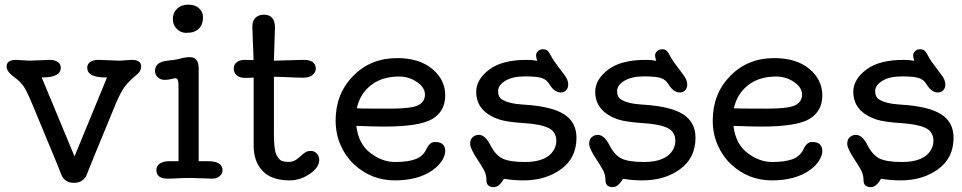

<svg xmlns="http://www.w3.org/2000/svg" viewBox="-20 -749 4033 805"><path d="M532.2 -498Q571.8 -498 571.8 -470.2Q571.8 -451.2 554.7 -437Q520 -408.7 502.7 -385.3Q485.4 -361.8 465.8 -314.9Q357.4 -53.2 342.8 -14.6Q338.4 -2.4 324.7 7.6Q311 17.6 290 17.6Q250 17.6 236.3 -19Q229.5 -37.6 215.8 -70.3L114.3 -314.9Q89.8 -373.5 76.2 -390.9Q62.5 -408.2 52.7 -415.5L30.8 -432.6Q7.8 -451.2 7.8 -470.2Q7.8 -498 47.9 -498L102.5 -494.6L187 -498Q210.4 -498 222.7 -488.8Q234.9 -479.5 234.9 -465.8Q234.9 -424.3 158.7 -424.3H154.8L292.5 -93.3L428.7 -424.3H421.4Q345.7 -424.3 345.7 -465.8Q345.7 -479.5 357.7 -488.8Q369.6 -498 393.1 -498L481 -494.6Z M870.1 0 778.3 -2.9Q757.8 -2.9 747.6 -2.4L726.1 -1.5Q701.7 0 683.1 0Q635.7 0 635.7 -36.1Q635.7 -53.7 650.6 -63.5Q665.5 -73.2 690.4 -73.2H728.5V-391.6Q728.5 -420.9 715.8 -420.9Q710 -420.9 697.5 -417.5Q685.1 -414.1 669.7 -414.1Q654.3 -414.1 642.1 -424.3Q629.9 -434.6 629.9 -452.1Q629.9 -489.3 682.6 -494.6Q715.3 -497.6 736.1 -503.4Q756.8 -509.3 776.4 -509.3Q813 -509.3 813 -462.4V-73.2H851.6Q913.1 -73.2 913.1 -34.7Q913.1 -21 901.1 -10.5Q889.2 0 870.1 0ZM831.1 -676.8Q831.1 -629.4 791 -615.2Q779.8 -611.3 759.3 -611.3Q738.8 -611.3 721.7 -627.4Q704.6 -643.6 704.6 -669.4Q704.6 -695.3 722.4 -712.4Q740.2 -729.5 769.3 -729.5Q798.3 -729.5 814.7 -714.1Q831.1 -698.7 831.1 -676.8Z M1128.4 -494.6 1252 -498Q1280.8 -498 1292.5 -487.5Q1304.2 -477.1 1304.2 -461.9Q1304.2 -446.8 1291 -435.1Q1277.8 -423.3 1251.2 -423.3Q1224.6 -423.3 1177.2 -425.8L1128.4 -427.2V-192.9Q1128.4 -120.1 1138.9 -100.1Q1149.4 -80.1 1159.9 -75.2Q1170.4 -70.3 1191.9 -70.3Q1213.4 -70.3 1232.4 -87.6Q1251.5 -105 1260.5 -110.6Q1269.5 -116.2 1283.9 -116.2Q1298.3 -116.2 1308.3 -105Q1318.4 -93.8 1318.4 -78.6Q1318.4 -46.9 1278.6 -19.8Q1238.8 7.3 1194.8 7.3Q1118.2 7.3 1080.8 -32.5Q1043.5 -72.3 1043.5 -137.2V-423.8Q1026.4 -422.4 1006.1 -422.4Q985.8 -422.4 972.9 -433.1Q960 -443.8 960 -461.2Q960 -478.5 972.9 -488.3Q985.8 -498 1004.6 -498Q1023.4 -498 1043 -497.1Q1042.5 -513.2 1042 -535.2L1040 -578.1Q1039.6 -599.6 1038.8 -616.2Q1038.1 -632.8 1038.1 -638.2Q1038.1 -663.1 1051.8 -675.3Q1065.4 -687.5 1085.9 -687.5Q1132.8 -687.5 1132.8 -633.3Z M1476.1 -294.9 1509.8 -293.9Q1526.4 -293.5 1616.2 -293.5Q1706.1 -293.5 1733.9 -308.1Q1761.7 -322.8 1761.7 -352.5Q1761.7 -382.3 1728 -405.3Q1694.3 -428.2 1653.3 -428.2Q1581.5 -428.2 1535.2 -391.6Q1488.8 -355 1476.1 -294.9ZM1803.7 -153.8Q1846.7 -153.8 1846.7 -115.2Q1846.7 -97.7 1833.3 -75.9Q1819.8 -54.2 1793.9 -35.6Q1733.4 7.3 1635.5 7.3Q1537.6 7.3 1465.8 -58.6Q1430.2 -91.3 1408.7 -139.2Q1387.2 -187 1387.2 -244.1Q1387.2 -355.5 1460.4 -430.4Q1533.7 -505.4 1645 -505.4Q1737.8 -505.4 1792.2 -460.2Q1846.7 -415 1846.7 -349.1Q1846.7 -283.2 1793.5 -250.7Q1740.2 -218.3 1591.3 -218.3Q1551.8 -218.3 1474.1 -221.2Q1482.9 -145.5 1532.7 -107.7Q1582.5 -69.8 1636.7 -69.8Q1690.9 -69.8 1722.4 -81.8Q1753.9 -93.8 1767.8 -123.8Q1781.7 -153.8 1803.7 -153.8Z M2174.8 7.3Q2132.3 7.3 2092.8 0.5Q2072.8 35.6 2050.8 35.6Q2019.5 35.6 2019.5 6.8Q2019.5 -18.6 2006.6 -40.5Q1993.7 -62.5 1983.9 -77.1Q1951.2 -126 1951.2 -145.5Q1951.2 -165 1962.4 -174.3Q1973.6 -183.6 1987.3 -183.6Q2014.2 -183.6 2035.9 -140.9Q2057.6 -98.1 2087.4 -84Q2117.2 -69.8 2181.2 -69.8Q2275.4 -69.8 2303.7 -123.5Q2312.5 -139.6 2312.5 -158.7Q2312.5 -196.8 2279.3 -212.6Q2246.1 -228.5 2176.3 -232.9Q2106.4 -237.3 2073.2 -248Q1976.6 -280.8 1976.6 -364.3Q1976.6 -415.5 2030.5 -456.8Q2084.5 -498 2188.5 -498Q2210.4 -498 2232.4 -494.1Q2227.5 -507.8 2227.5 -517.1Q2227.5 -526.4 2235.8 -534.4Q2244.1 -542.5 2256.6 -542.5Q2269 -542.5 2275.9 -536.1Q2282.7 -529.8 2291.5 -512.5Q2300.3 -495.1 2325.2 -463.1Q2350.1 -431.2 2356.2 -419.2Q2362.3 -407.2 2362.3 -393.6Q2362.3 -379.9 2353.8 -370.6Q2345.2 -361.3 2331.1 -361.3Q2304.2 -361.3 2282.7 -397Q2272 -415 2251.5 -421.9Q2231 -428.7 2180.2 -428.7Q2129.4 -428.7 2098.9 -410.4Q2068.4 -392.1 2068.4 -367.2Q2068.4 -342.3 2084 -332.5Q2112.8 -314 2173.8 -310.5Q2291 -303.7 2344 -270.5Q2397 -237.3 2397 -171.4Q2397 -86.9 2332.5 -39.8Q2268.1 7.3 2174.8 7.3Z M2673.8 7.3Q2631.3 7.3 2591.8 0.5Q2571.8 35.6 2549.8 35.6Q2518.6 35.6 2518.6 6.8Q2518.6 -18.6 2505.6 -40.5Q2492.7 -62.5 2482.9 -77.1Q2450.2 -126 2450.2 -145.5Q2450.2 -165 2461.4 -174.3Q2472.7 -183.6 2486.3 -183.6Q2513.2 -183.6 2534.9 -140.9Q2556.6 -98.1 2586.4 -84Q2616.2 -69.8 2680.2 -69.8Q2774.4 -69.8 2802.7 -123.5Q2811.5 -139.6 2811.5 -158.7Q2811.5 -196.8 2778.3 -212.6Q2745.1 -228.5 2675.3 -232.9Q2605.5 -237.3 2572.3 -248Q2475.6 -280.8 2475.6 -364.3Q2475.6 -415.5 2529.5 -456.8Q2583.5 -498 2687.5 -498Q2709.5 -498 2731.4 -494.1Q2726.6 -507.8 2726.6 -517.1Q2726.6 -526.4 2734.9 -534.4Q2743.2 -542.5 2755.6 -542.5Q2768.1 -542.5 2774.9 -536.1Q2781.7 -529.8 2790.5 -512.5Q2799.3 -495.1 2824.2 -463.1Q2849.1 -431.2 2855.2 -419.2Q2861.3 -407.2 2861.3 -393.6Q2861.3 -379.9 2852.8 -370.6Q2844.2 -361.3 2830.1 -361.3Q2803.2 -361.3 2781.7 -397Q2771 -415 2750.5 -421.9Q2730 -428.7 2679.2 -428.7Q2628.4 -428.7 2597.9 -410.4Q2567.4 -392.1 2567.4 -367.2Q2567.4 -342.3 2583 -332.5Q2611.8 -314 2672.9 -310.5Q2790 -303.7 2843 -270.5Q2896 -237.3 2896 -171.4Q2896 -86.9 2831.5 -39.8Q2767.1 7.3 2673.8 7.3Z M3057.1 -294.9 3090.8 -293.9Q3107.4 -293.5 3197.3 -293.5Q3287.1 -293.5 3314.9 -308.1Q3342.8 -322.8 3342.8 -352.5Q3342.8 -382.3 3309.1 -405.3Q3275.4 -428.2 3234.4 -428.2Q3162.6 -428.2 3116.2 -391.6Q3069.8 -355 3057.1 -294.9ZM3384.8 -153.8Q3427.7 -153.8 3427.7 -115.2Q3427.7 -97.7 3414.3 -75.9Q3400.9 -54.2 3375 -35.6Q3314.5 7.3 3216.6 7.3Q3118.7 7.3 3046.9 -58.6Q3011.2 -91.3 2989.7 -139.2Q2968.3 -187 2968.3 -244.1Q2968.3 -355.5 3041.5 -430.4Q3114.7 -505.4 3226.1 -505.4Q3318.8 -505.4 3373.3 -460.2Q3427.7 -415 3427.7 -349.1Q3427.7 -283.2 3374.5 -250.7Q3321.3 -218.3 3172.4 -218.3Q3132.8 -218.3 3055.2 -221.2Q3064 -145.5 3113.8 -107.7Q3163.6 -69.8 3217.8 -69.8Q3272 -69.8 3303.5 -81.8Q3335 -93.8 3348.9 -123.8Q3362.8 -153.8 3384.8 -153.8Z M3755.9 7.3Q3713.4 7.3 3673.8 0.5Q3653.8 35.6 3631.8 35.6Q3600.6 35.6 3600.6 6.8Q3600.6 -18.6 3587.6 -40.5Q3574.7 -62.5 3564.9 -77.1Q3532.2 -126 3532.2 -145.5Q3532.2 -165 3543.5 -174.3Q3554.7 -183.6 3568.4 -183.6Q3595.2 -183.6 3616.9 -140.9Q3638.7 -98.1 3668.5 -84Q3698.2 -69.8 3762.2 -69.8Q3856.4 -69.8 3884.8 -123.5Q3893.6 -139.6 3893.6 -158.7Q3893.6 -196.8 3860.4 -212.6Q3827.1 -228.5 3757.3 -232.9Q3687.5 -237.3 3654.3 -248Q3557.6 -280.8 3557.6 -364.3Q3557.6 -415.5 3611.6 -456.8Q3665.5 -498 3769.5 -498Q3791.5 -498 3813.5 -494.1Q3808.6 -507.8 3808.6 -517.1Q3808.6 -526.4 3816.9 -534.4Q3825.2 -542.5 3837.6 -542.5Q3850.1 -542.5 3856.9 -536.1Q3863.8 -529.8 3872.6 -512.5Q3881.3 -495.1 3906.2 -463.1Q3931.2 -431.2 3937.3 -419.2Q3943.4 -407.2 3943.4 -393.6Q3943.4 -379.9 3934.8 -370.6Q3926.3 -361.3 3912.1 -361.3Q3885.3 -361.3 3863.8 -397Q3853 -415 3832.5 -421.9Q3812 -428.7 3761.2 -428.7Q3710.4 -428.7 3679.9 -410.4Q3649.4 -392.1 3649.4 -367.2Q3649.4 -342.3 3665 -332.5Q3693.8 -314 3754.9 -310.5Q3872.1 -303.7 3925 -270.5Q3978 -237.3 3978 -171.4Q3978 -86.9 3913.6 -39.8Q3849.1 7.3 3755.9 7.3Z"/></svg>

Font: Oldenburg
Style: Regular
Weight: 400
Designer: Nicole Fally
Foundry: Nicole Fally
Version: Version 1.001